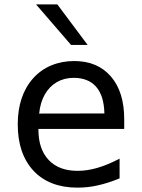

<svg xmlns="http://www.w3.org/2000/svg" viewBox="-20 -837 642 871"><path d="M377.4 -633.3 240.2 -816.9H143.6L302.2 -633.3ZM423.8 3.9Q468.8 -5.9 522.5 -27.8V-117.2Q469.2 -89.4 422.6 -75.7Q376 -62 332 -62Q247.6 -62 201.2 -110.8Q154.3 -160.2 154.3 -249V-252H543.5V-295.9Q543.5 -419.9 483.4 -489.7Q422.9 -560.1 316.9 -560.1Q260.7 -560.1 213.1 -540.5Q165.5 -521 130.4 -481.9Q60.5 -403.3 60.5 -272.5Q60.5 -139.2 132.3 -62Q167.5 -24.4 217.5 -5.1Q267.6 14.2 330.6 14.2Q379.9 14.2 423.8 3.9ZM314.9 -483.9Q347.2 -483.9 373 -473.6Q398.9 -463.4 416.5 -442.9Q451.7 -402.3 453.6 -322.3L157.7 -321.8Q162.6 -372.1 183.3 -408.4Q204.1 -444.8 237.8 -464.4Q271.5 -483.9 314.9 -483.9Z"/></svg>

Font: Hack Dev
Style: Regular
Weight: 400
Designer: Christopher Simpkins
Foundry: Christopher Simpkins
Version: Version 2.0315